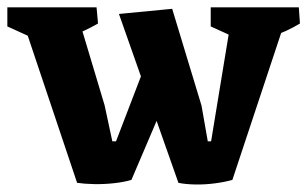

<svg xmlns="http://www.w3.org/2000/svg" viewBox="-40 -495 837 523"><path d="M170 3 15 -459 165 -475 245 -208 266 -110H276L360 -329L409 -274L391 -176L318 -5Q298 1 271 4Q244 7 217 6.5Q190 6 170 3ZM446 3 284 -457 429 -471 509 -207 526 -110H535L595 -475H749L593 -5Q572 1 545 4.5Q518 8 491.5 7.5Q465 7 446 3ZM132 -354 -20 -423V-475H163ZM148 -395 95 -475H223L227 -431Q208 -420 188.5 -411Q169 -402 148 -395ZM686 -354 534 -423V-475H720ZM698 -395 645 -475H774L777 -431Q759 -420 739.5 -411Q720 -402 698 -395Z"/></svg>

Font: Eczar SemiBold
Style: Regular
Weight: 600
Designer: Vaibhav Singh
Foundry: Rosetta Type Foundry
Version: Version 2.000